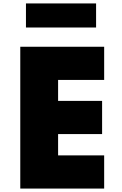

<svg xmlns="http://www.w3.org/2000/svg" viewBox="-20 -1097 710 1117"><path d="M98 0V-825H586V-632H318V-510H574V-317H318V-193H586V0ZM131 -937V-1077H539V-937Z"/></svg>

Font: Spartan Thin Black
Style: Regular
Weight: 900
Version: Version 1.004